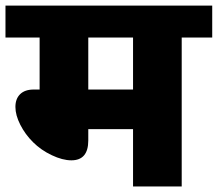

<svg xmlns="http://www.w3.org/2000/svg" viewBox="-35 -674 787 694"><path d="M445.9 0V-207.3H284.1V-166.3Q284.1 -94.5 223 -94.5Q191.1 -94.5 152.2 -113Q113.2 -131.4 84.7 -159.8Q56.1 -188.1 38.4 -223Q20.7 -257.8 20.7 -287.4Q20.7 -317 37.9 -333.7Q55.1 -350.4 87 -350.4H108.2V-538.4H-15.2V-653.7H732.1V-538.4H621.8V0ZM445.9 -538.4H284.1V-350.4H445.9Z"/></svg>

Font: Khula ExtraBold
Style: Regular
Weight: 800
Designer: Erin McLaughlin, Steve Matteson
Version: Version 1.002;PS 1.0;hotconv 1.0.72;makeotf.lib2.5.5900; ttf